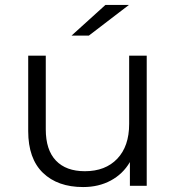

<svg xmlns="http://www.w3.org/2000/svg" viewBox="-20 -751 713 776"><path d="M316 5Q213 5 153.5 -52.5Q94 -110 94 -221V-526H165V-228Q165 -145 206 -102Q247 -59 323 -59Q406 -59 454 -109.5Q502 -160 502 -250V-526H573V0H505V-96Q477 -48 428 -21.5Q379 5 316 5ZM269 -607 406 -731H501L339 -607Z"/></svg>

Font: Belfius21
Style: Regular
Weight: 400
Designer: Montserrat's base design by Julieta Ulanovsky, modified by Coast SPRL for Belfius Bank NV.
Foundry: Montserrat's base design by Julieta Ulanovsky, modified by Coast SPRL for Belfius Bank NV.
Version: Version 2.000;FEAKit 1.0